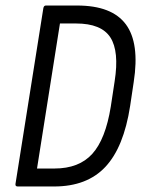

<svg xmlns="http://www.w3.org/2000/svg" viewBox="-20 -675 522 695"><path d="M44 0Q35 0 36 -9L137 -646Q139 -655 146 -655H259Q385 -655 435.5 -587Q486 -519 464 -378L451 -291Q428 -142 361.5 -71Q295 0 176 0ZM114 -65H177Q266 -65 314 -118Q362 -171 381 -289L395 -381Q412 -489 379.5 -539.5Q347 -590 255 -590H197Z"/></svg>

Font: Sofia Sans Condensed
Style: Italic
Weight: 400
Italic angle: -9°
Designer: Botio Nikoltchev, Ani Petrova
Foundry: lettersoup
Version: Version 4.101